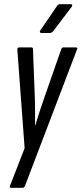

<svg xmlns="http://www.w3.org/2000/svg" viewBox="-20 -715 391 920"><path d="M33 185Q29 185 27.5 182.5Q26 180 28 175L98 -5L63 -478Q63 -483 65.5 -485.5Q68 -488 73 -488H130Q139 -488 138 -478L147 -246Q148 -214 148 -181Q148 -148 148 -116H150Q159 -148 170 -181Q181 -214 192 -246L273 -478Q276 -488 284 -488H343Q347 -488 349.5 -485.5Q352 -483 349 -478L100 175Q96 185 88 185ZM178 -557Q173 -557 171.5 -560.5Q170 -564 173 -569L253 -686Q258 -695 268 -695H318Q324 -695 325.5 -692Q327 -689 324 -683L236 -567Q228 -557 219 -557Z"/></svg>

Font: Sofia Sans Extra Condensed Medium
Style: Italic
Weight: 500
Italic angle: -9°
Version: Version 4.100